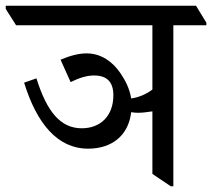

<svg xmlns="http://www.w3.org/2000/svg" viewBox="-59 -643 739 669"><path d="M248 -125C332 -125 389 -172 398 -252C406 -251 414 -250 422 -250C439 -250 458 -253 472 -255V-37L536 6H545V-555H660V-564L624 -623H-39V-612L-3 -555H472V-331C450 -314 422 -303 398 -300C393 -333 378 -363 360 -389C334 -427 294 -457 243 -457C213 -457 183 -448 152 -435L187 -357C216 -371 242 -380 269 -380C313 -380 336 -358 336 -311C336 -238 290 -196 226 -196C151 -196 104 -255 68 -370L25 -355C69 -213 141 -125 248 -125Z"/></svg>

Font: Noto Serif Devanagari SemiCondensed
Style: Regular
Weight: 400
Width: 4
Designer: Universal Thirst, Indian Type Foundry and the Monotype Design Team
Foundry: Monotype Imaging Inc.
Version: Version 2.004